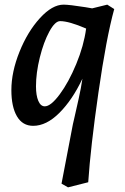

<svg xmlns="http://www.w3.org/2000/svg" viewBox="-20 -530 538 827"><path d="M294 5 300 -21Q309 -61 319 -105.5Q329 -150 335 -191Q292 -100 236 -44Q180 12 123 12Q77 12 53 -29Q29 -70 29 -142Q29 -220 64 -307Q99 -394 152 -452Q205 -510 254 -510Q278 -510 348 -499L377 -494L442 -510L472 -491Q438 -368 404 -131.5Q370 105 360 255L273 277L245 261ZM173 -72Q199 -72 237.5 -124Q276 -176 308.5 -254.5Q341 -333 351 -407Q277 -439 239 -439Q217 -439 192.5 -394Q168 -349 151.5 -282.5Q135 -216 135 -158Q135 -119 145 -95.5Q155 -72 173 -72Z"/></svg>

Font: Andada Pro SemiBold
Style: Italic
Weight: 600
Italic angle: -6.99998°
Designer: Carolina Giovagnoli
Foundry: Huerta Tipografica
Version: Version 3.005